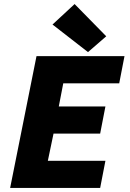

<svg xmlns="http://www.w3.org/2000/svg" viewBox="-20 -927 640 947"><path d="M30 0 160 -650H594L568 -516H292L270 -402H500L474 -268H244L216 -134H500L474 0ZM414 -670 239 -806 348 -907 504 -748Z"/></svg>

Font: Source Code Pro ExtraLight Black
Style: Italic
Weight: 900
Italic angle: -11°
Monospace: yes
Version: Version 1.016;hotconv 1.0.116;makeotfexe 2.5.65601